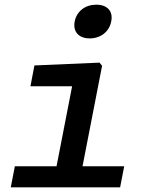

<svg xmlns="http://www.w3.org/2000/svg" viewBox="-20 -800 660 820"><path d="M26 0H493L510.5 -90H332.5L416 -519L405 -532.5L127 -520.5L110 -431.5H288L221.5 -90H43.5ZM363 -636C409.5 -636 446.5 -664 455 -708.5C464 -753 437.5 -780 391 -780C345 -780 308 -753 299 -708.5C290.5 -664 317 -636 363 -636Z"/></svg>

Font: Monaspace Neon Medium
Style: Italic
Weight: 500
Italic angle: -11°
Designer: Riley Cran & the Lettermatic Team
Foundry: Lettermatic
Version: Version 1.200 (Monaspace Neon)